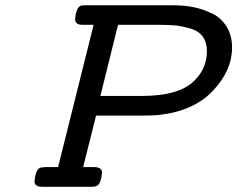

<svg xmlns="http://www.w3.org/2000/svg" viewBox="-20 -714 907 734"><path d="M111.8 -21Q115.7 -61 129.9 -70.8Q135.7 -74.7 154.8 -75.2H202.1L337.9 -619.1H295.9Q267.1 -619.1 267.1 -641.1Q271 -682.1 286.1 -690.9Q291 -693.8 304.2 -693.8H644Q684.1 -693.8 720.5 -686.5Q756.8 -679.2 791.5 -662.1Q826.2 -645 846.7 -611.6Q867.2 -578.1 867.2 -532.2Q867.2 -445.3 794.7 -367.7Q722.2 -290 589.8 -274.9Q566.9 -272 520 -272H347.2L297.9 -75.2H339.8Q369.6 -75.2 370.1 -54.2Q366.2 -12.2 351.1 -3.9Q343.3 0 332 0H141.1Q111.8 0 111.8 -21ZM363.8 -347.2H521Q663.1 -347.2 721.2 -403.8Q771 -451.7 771 -518.1Q771 -552.2 754.9 -574.2Q738.8 -596.2 707.8 -605Q676.8 -613.8 652.8 -616.5Q628.9 -619.1 591.8 -619.1H431.2Z"/></svg>

Font: CMU Concrete
Style: BoldItalic
Weight: 700
Italic angle: -14.04°
Version: Version 0.7.0